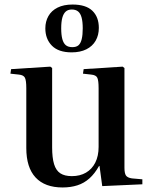

<svg xmlns="http://www.w3.org/2000/svg" viewBox="-20 -813 675 847"><path d="M256 14Q178 14 137 -30Q96 -74 96 -160V-424Q96 -458 90 -470Q84 -482 63 -484L26 -488L29 -508L202 -519L210 -513V-163Q210 -117 218.5 -89Q227 -61 246 -48.5Q265 -36 297 -36Q333 -36 359.5 -51.5Q386 -67 400.5 -96Q415 -125 415 -165V-424Q415 -457 409.5 -469.5Q404 -482 382 -484L346 -488L349 -508L521 -519L529 -513V-73Q529 -49 535.5 -39Q542 -29 562 -26L608 -22V0L431 8L419 -81H417Q398 -47 374.5 -26Q351 -5 321.5 4.5Q292 14 256 14ZM296 -582Q238 -582 209 -611.5Q180 -641 180 -688Q180 -718 193.5 -742Q207 -766 234 -779.5Q261 -793 300 -793Q359 -793 387.5 -765.5Q416 -738 416 -690Q416 -658 402 -633.5Q388 -609 361 -595.5Q334 -582 296 -582ZM299 -605Q317 -605 326.5 -613.5Q336 -622 340.5 -640.5Q345 -659 345 -688Q345 -717 340 -735.5Q335 -754 324.5 -762.5Q314 -771 297 -771Q280 -771 270 -762Q260 -753 255 -735Q250 -717 250 -688Q250 -659 255 -640.5Q260 -622 270.5 -613.5Q281 -605 299 -605Z"/></svg>

Font: Literata 60pt Medium
Style: Regular
Weight: 500
Designer: Latin by Veronika Burian and Jose Scaglione. Greek by Irene Vlachou. Cyrillic by Vera Evstafieva.
Foundry: TypeTogether
Version: Version 3.103;gftools[0.9.29]